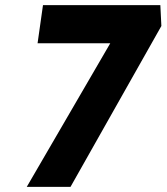

<svg xmlns="http://www.w3.org/2000/svg" viewBox="-20 -726 647 746"><path d="M84 0 455 -638 492 -558H126L147 -706H603L607 -625L254 0Z"/></svg>

Font: Lexend
Style: Bold Italic
Weight: 700
Italic angle: -8.13011°
Designer: Bonnie Shaver-Troup, Thomas Jockin
Foundry: Lexend
Version: Version 1.007